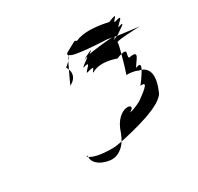

<svg xmlns="http://www.w3.org/2000/svg" viewBox="-103 -765 699 678"><g transform="rotate(-30 246.5 -426.5)"><path d="M100 -263C96 -260 99 -262 101 -263ZM101 -263C104 -264 108 -265 107 -261L106 -260ZM178 -510H177C176 -508 177 -508 177 -508ZM196 -571C196 -571 199 -566 201 -560C206 -570 210 -579 214 -587C210 -583 204 -577 196 -571ZM177 -508C208 -524 206 -547 201 -560C190 -538 180 -515 177 -508ZM106 -258C104 -243 119 -217 164 -210C189 -205 217 -218 235 -247C220 -244 205 -242 196 -242C139 -242 120 -251 106 -258ZM214 -587C222 -595 225 -599 225 -602C222 -599 218 -594 214 -587ZM227 -615C219 -609 225 -607 225 -602C227 -604 228 -604 229 -603C237 -591 361 -585 371 -585L407 -578C422 -584 435 -591 411 -580C419 -586 472 -617 427 -602C429 -610 476 -641 425 -624C420 -630 462 -656 408 -634C408 -634 325 -656 278 -634C261 -634 291 -650 227 -615ZM249 -540C293 -554 247 -524 251 -518C302 -534 262 -508 271 -508C310 -532 369 -508 369 -508C377 -511 384 -514 389 -515C395 -536 399 -555 398 -557C394 -564 493 -567 493 -567L407 -578C399 -574 391 -571 389 -571C435 -594 291 -571 291 -571C325 -594 273 -568 265 -562C304 -578 251 -548 249 -540ZM235 -247C285 -258 423 -288 437 -334C462 -393 449 -421 423 -431C413 -412 391 -384 391 -384C433 -389 376 -351 360 -339C360 -339 327 -321 312 -321C358 -344 277 -368 248 -274C244 -264 240 -255 235 -247ZM367 -441C369 -444 403 -440 411 -434L423 -431C431 -446 430 -456 410 -446C415 -463 461 -501 406 -490C399 -500 422 -523 389 -515C381 -484 369 -446 367 -441Z"/></g></svg>

Font: bitstorm
Style: ulcnobl
Weight: 400
Version: Version 0.2